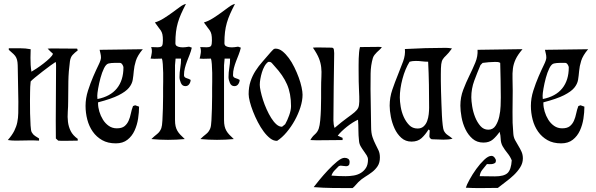

<svg xmlns="http://www.w3.org/2000/svg" viewBox="-20 -720 3051 983"><path d="M25 -473Q51 -473 81 -473Q111 -473 137 -468L136 -424Q136 -406 137 -388Q138 -370 141 -353Q150 -358 167.5 -369.5Q185 -381 203 -395Q221 -409 235 -422.5Q249 -436 251 -445Q238 -456 224 -471L244 -472L375 -471L378 -462Q362 -450 351.5 -438.5Q341 -427 338 -406Q331 -355 330 -304Q329 -253 329 -201Q329 -174 327 -147.5Q325 -121 328 -96Q331 -71 342 -49Q353 -27 378 -9V0L311 1Q303 1 294.5 1Q286 1 278 0L266 -11Q265 -102 266 -192.5Q267 -283 267 -374Q267 -381 267 -388Q267 -395 265 -403Q258 -399 239 -385Q220 -371 198.5 -354.5Q177 -338 159 -323Q141 -308 137 -303Q134 -276 134 -247Q134 -234 133.5 -203.5Q133 -173 134 -139.5Q135 -106 136.5 -77.5Q138 -49 143 -42Q149 -31 159.5 -24Q170 -17 180 -11V0Q150 -2 120 -1Q90 0 61 0Q39 0 20 -3Q42 -28 53 -50Q64 -72 68.5 -94Q73 -116 73.5 -141Q74 -166 74 -199Q74 -242 72.5 -284Q71 -326 71 -369Q71 -389 69.5 -401.5Q68 -414 63.5 -424Q59 -434 49.5 -443Q40 -452 25 -465Z M490 -465Q546 -465 600.5 -466.5Q655 -468 711 -468Q684 -436 675.5 -408.5Q667 -381 665 -356.5Q663 -332 659.5 -311Q656 -290 640 -270.5Q624 -251 587.5 -232.5Q551 -214 482 -196V-191Q482 -171 488.5 -149Q495 -127 507 -107.5Q519 -88 537 -75.5Q555 -63 578 -63Q604 -63 617.5 -74Q631 -85 638.5 -102Q646 -119 650 -139Q654 -159 661 -177L672 -181L692 -174Q692 -145 687 -112.5Q682 -80 669 -51.5Q656 -23 632.5 -4.5Q609 14 573 14Q532 14 503 -2.5Q474 -19 455 -46Q436 -73 427 -107.5Q418 -142 418 -178Q418 -217 430.5 -256Q443 -295 457.5 -328.5Q472 -362 484.5 -387.5Q497 -413 497 -425Q497 -436 494.5 -445.5Q492 -455 490 -465ZM478 -229 479 -213Q545 -226 578.5 -267.5Q612 -309 612 -375Q612 -381 606.5 -389.5Q601 -398 594 -398Q580 -398 565 -398Q550 -398 536 -395Q523 -392 512.5 -370.5Q502 -349 494.5 -321Q487 -293 482.5 -267Q478 -241 478 -229Z M932 -700Q917 -671 907 -648.5Q897 -626 890.5 -603.5Q884 -581 881 -556.5Q878 -532 878 -499Q878 -488 886.5 -483.5Q895 -479 906.5 -478Q918 -477 930 -478.5Q942 -480 948 -481L962 -476Q958 -458 951 -440.5Q944 -423 937.5 -406Q931 -389 926.5 -371.5Q922 -354 922 -335Q922 -324 935 -320Q948 -316 956 -311Q956 -300 949 -289.5Q942 -279 929 -279Q913 -279 906 -295.5Q899 -312 899 -325Q899 -349 903 -372.5Q907 -396 907 -420H879Q879 -412 877.5 -403Q876 -394 876 -386V-106Q876 -87 879 -74Q882 -61 888 -50.5Q894 -40 903.5 -30Q913 -20 926 -8Q904 -6 883 -5Q862 -4 840 -4Q819 -4 797.5 -5Q776 -6 755 -8Q769 -22 784 -33.5Q799 -45 806 -64Q810 -75 811.5 -103.5Q813 -132 814 -164Q815 -196 815 -225.5Q815 -255 815 -269Q815 -279 815.5 -301Q816 -323 815.5 -347Q815 -371 813.5 -391.5Q812 -412 809 -420L770 -419L751 -420Q755 -434 757 -449.5Q759 -465 754 -479L786 -478Q806 -478 810 -486Q814 -494 814 -512Q814 -533 811.5 -544Q809 -555 803.5 -563.5Q798 -572 790.5 -581Q783 -590 773 -605Q796 -612 819 -626.5Q842 -641 862.5 -656Q883 -671 900.5 -684Q918 -697 932 -700Z M1183 -700Q1168 -671 1158 -648.5Q1148 -626 1141.5 -603.5Q1135 -581 1132 -556.5Q1129 -532 1129 -499Q1129 -488 1137.5 -483.5Q1146 -479 1157.5 -478Q1169 -477 1181 -478.5Q1193 -480 1199 -481L1213 -476Q1209 -458 1202 -440.5Q1195 -423 1188.5 -406Q1182 -389 1177.5 -371.5Q1173 -354 1173 -335Q1173 -324 1186 -320Q1199 -316 1207 -311Q1207 -300 1200 -289.5Q1193 -279 1180 -279Q1164 -279 1157 -295.5Q1150 -312 1150 -325Q1150 -349 1154 -372.5Q1158 -396 1158 -420H1130Q1130 -412 1128.5 -403Q1127 -394 1127 -386V-106Q1127 -87 1130 -74Q1133 -61 1139 -50.5Q1145 -40 1154.5 -30Q1164 -20 1177 -8Q1155 -6 1134 -5Q1113 -4 1091 -4Q1070 -4 1048.5 -5Q1027 -6 1006 -8Q1020 -22 1035 -33.5Q1050 -45 1057 -64Q1061 -75 1062.5 -103.5Q1064 -132 1065 -164Q1066 -196 1066 -225.5Q1066 -255 1066 -269Q1066 -279 1066.5 -301Q1067 -323 1066.5 -347Q1066 -371 1064.5 -391.5Q1063 -412 1060 -420L1021 -419L1002 -420Q1006 -434 1008 -449.5Q1010 -465 1005 -479L1037 -478Q1057 -478 1061 -486Q1065 -494 1065 -512Q1065 -533 1062.5 -544Q1060 -555 1054.5 -563.5Q1049 -572 1041.5 -581Q1034 -590 1024 -605Q1047 -612 1070 -626.5Q1093 -641 1113.5 -656Q1134 -671 1151.5 -684Q1169 -697 1183 -700Z M1391 -471Q1409 -471 1426 -457.5Q1443 -444 1458.5 -423Q1474 -402 1487 -375.5Q1500 -349 1509.5 -323Q1519 -297 1524 -273.5Q1529 -250 1529 -235Q1529 -205 1518 -170.5Q1507 -136 1489 -103.5Q1471 -71 1447.5 -43Q1424 -15 1399 1Q1381 2 1363.5 -11.5Q1346 -25 1330 -46.5Q1314 -68 1300 -95Q1286 -122 1275.5 -149Q1265 -176 1259 -199.5Q1253 -223 1253 -238Q1253 -274 1262.5 -303Q1272 -332 1288 -357Q1304 -382 1324.5 -405Q1345 -428 1367 -454Q1372 -459 1377.5 -465Q1383 -471 1391 -471ZM1353 -403Q1342 -395 1334 -380.5Q1326 -366 1321 -349.5Q1316 -333 1313 -316Q1310 -299 1310 -286Q1310 -274 1314.5 -253Q1319 -232 1326.5 -208.5Q1334 -185 1345 -160.5Q1356 -136 1368.5 -116Q1381 -96 1395 -83.5Q1409 -71 1424 -71L1440 -84Q1451 -103 1460.5 -129.5Q1470 -156 1470 -177Q1470 -241 1449.5 -288Q1429 -335 1386 -381Q1379 -389 1372 -397Q1365 -405 1353 -403Z M1920 -480 1935 -479Q1930 -471 1923 -465Q1916 -459 1909.5 -452.5Q1903 -446 1897.5 -439Q1892 -432 1889 -423Q1878 -385 1877.5 -343.5Q1877 -302 1877 -264Q1877 -216 1878.5 -168Q1880 -120 1880 -72Q1880 -39 1887 -18.5Q1894 2 1902.5 18.5Q1911 35 1918 50Q1925 65 1925 86Q1925 113 1913.5 130.5Q1902 148 1885 161Q1868 174 1849 185.5Q1830 197 1814 213Q1806 221 1799.5 229Q1793 237 1785 243Q1735 243 1685.5 242.5Q1636 242 1586 238Q1595 226 1615.5 201Q1636 176 1659.5 151Q1683 126 1706 107Q1729 88 1744 88Q1755 88 1762.5 93Q1770 98 1770 110Q1770 122 1765 126.5Q1760 131 1752.5 131Q1745 131 1737.5 129.5Q1730 128 1724 128Q1722 128 1719 129Q1716 130 1714 131Q1703 142 1692.5 153Q1682 164 1677 179Q1713 182 1750 182Q1771 182 1791.5 178.5Q1812 175 1828 165Q1844 155 1854 139Q1864 123 1864 97Q1864 86 1857.5 75.5Q1851 65 1842.5 53.5Q1834 42 1826.5 29Q1819 16 1818 0Q1815 -27 1815 -53.5Q1815 -80 1813 -107Q1801 -102 1786 -92.5Q1771 -83 1756.5 -71.5Q1742 -60 1729 -47.5Q1716 -35 1709 -25Q1716 -23 1722 -19.5Q1728 -16 1734 -14V-3L1623 -2Q1609 -2 1596 -2Q1583 -2 1569 -3Q1578 -20 1592 -32Q1606 -44 1612 -62Q1617 -77 1619.5 -104Q1622 -131 1623 -160.5Q1624 -190 1624 -218Q1624 -246 1624 -263Q1624 -301 1625.5 -327Q1627 -353 1624.5 -375.5Q1622 -398 1613 -421Q1604 -444 1582 -476Q1590 -477 1597.5 -477Q1605 -477 1613 -477L1678 -476Q1688 -476 1689.5 -465.5Q1691 -455 1691 -448Q1690 -361 1688.5 -275.5Q1687 -190 1687 -103Q1687 -83 1693 -65Q1733 -99 1757.5 -116.5Q1782 -134 1795.5 -145.5Q1809 -157 1814 -168Q1819 -179 1819.5 -200.5Q1820 -222 1818 -259Q1816 -296 1816 -360Q1816 -372 1816 -388Q1816 -404 1816.5 -420.5Q1817 -437 1818.5 -452.5Q1820 -468 1823 -479Z M2262 -475Q2277 -475 2294 -472Q2276 -447 2264.5 -436.5Q2253 -426 2247 -416.5Q2241 -407 2239 -391Q2237 -375 2237 -340Q2237 -328 2237 -304.5Q2237 -281 2238 -251.5Q2239 -222 2240 -190Q2241 -158 2242.5 -129.5Q2244 -101 2246.5 -80Q2249 -59 2252 -52Q2259 -37 2272 -28.5Q2285 -20 2297 -10Q2286 -7 2274 -6Q2262 -5 2250 -5Q2235 -5 2220 -6Q2205 -7 2190 -7Q2177 -13 2178.5 -25.5Q2180 -38 2180 -49L2179 -54L2174 -57Q2158 -31 2138.5 -13Q2119 5 2087 5Q2056 5 2034.5 -14.5Q2013 -34 2000 -62.5Q1987 -91 1981 -122.5Q1975 -154 1975 -179Q1975 -221 1988.5 -260.5Q2002 -300 2017 -336.5Q2032 -373 2044 -406Q2056 -439 2053 -469Q2158 -475 2262 -475ZM2077 -404Q2054 -367 2040.5 -316Q2027 -265 2027 -221Q2027 -201 2031.5 -173.5Q2036 -146 2047 -121.5Q2058 -97 2075 -79.5Q2092 -62 2118 -62Q2137 -62 2149 -73Q2161 -84 2167 -100.5Q2173 -117 2175 -135.5Q2177 -154 2177 -169Q2177 -228 2176 -286.5Q2175 -345 2172 -404Q2156 -404 2140.5 -406Q2125 -408 2109 -408Q2090 -408 2077 -404Z M2655 -468Q2631 -440 2620 -416.5Q2609 -393 2606 -369Q2603 -345 2604 -318Q2605 -291 2605 -256Q2605 -202 2604 -146.5Q2603 -91 2608 -37Q2609 -18 2617 -3Q2625 12 2634 26.5Q2643 41 2650 56.5Q2657 72 2657 91Q2657 115 2643.5 136.5Q2630 158 2610.5 176.5Q2591 195 2568.5 211.5Q2546 228 2529 242L2435 243Q2418 243 2400 242.5Q2382 242 2365 241Q2369 227 2384 199.5Q2399 172 2418.5 145Q2438 118 2459 98Q2480 78 2496 78Q2505 78 2512 86.5Q2519 95 2519 103Q2519 111 2514 114.5Q2509 118 2501.5 119.5Q2494 121 2486 120.5Q2478 120 2473 120Q2462 134 2450 148.5Q2438 163 2436 182L2514 183Q2561 183 2579 165.5Q2597 148 2600 101Q2592 81 2578 64Q2564 47 2553 28Q2544 11 2543.5 -8Q2543 -27 2538 -45Q2522 -22 2503.5 -6Q2485 10 2455 10Q2422 10 2399.5 -9.5Q2377 -29 2363 -58Q2349 -87 2343 -120Q2337 -153 2337 -179Q2337 -222 2351.5 -260Q2366 -298 2383 -332.5Q2400 -367 2413.5 -399.5Q2427 -432 2425 -465Q2476 -465 2527 -466.5Q2578 -468 2629 -468ZM2514 -403Q2498 -403 2482.5 -401.5Q2467 -400 2451 -398L2440 -387Q2423 -347 2408 -306.5Q2393 -266 2393 -222Q2393 -204 2397.5 -175.5Q2402 -147 2412.5 -120.5Q2423 -94 2439.5 -75Q2456 -56 2480 -56Q2504 -56 2517 -76Q2530 -96 2536 -123Q2542 -150 2543 -177.5Q2544 -205 2544 -221Q2544 -266 2543 -309.5Q2542 -353 2541 -398Q2535 -402 2528 -402.5Q2521 -403 2514 -403Z M2770 -465Q2826 -465 2880.5 -466.5Q2935 -468 2991 -468Q2964 -436 2955.5 -408.5Q2947 -381 2945 -356.5Q2943 -332 2939.5 -311Q2936 -290 2920 -270.5Q2904 -251 2867.5 -232.5Q2831 -214 2762 -196V-191Q2762 -171 2768.5 -149Q2775 -127 2787 -107.5Q2799 -88 2817 -75.5Q2835 -63 2858 -63Q2884 -63 2897.5 -74Q2911 -85 2918.5 -102Q2926 -119 2930 -139Q2934 -159 2941 -177L2952 -181L2972 -174Q2972 -145 2967 -112.5Q2962 -80 2949 -51.5Q2936 -23 2912.5 -4.5Q2889 14 2853 14Q2812 14 2783 -2.5Q2754 -19 2735 -46Q2716 -73 2707 -107.5Q2698 -142 2698 -178Q2698 -217 2710.5 -256Q2723 -295 2737.5 -328.5Q2752 -362 2764.5 -387.5Q2777 -413 2777 -425Q2777 -436 2774.5 -445.5Q2772 -455 2770 -465ZM2758 -229 2759 -213Q2825 -226 2858.5 -267.5Q2892 -309 2892 -375Q2892 -381 2886.5 -389.5Q2881 -398 2874 -398Q2860 -398 2845 -398Q2830 -398 2816 -395Q2803 -392 2792.5 -370.5Q2782 -349 2774.5 -321Q2767 -293 2762.5 -267Q2758 -241 2758 -229Z"/></svg>

Font: Germanica
Style: Regular
Weight: 400
Designer: Peter Wiegel
Foundry: Peter Wiegel